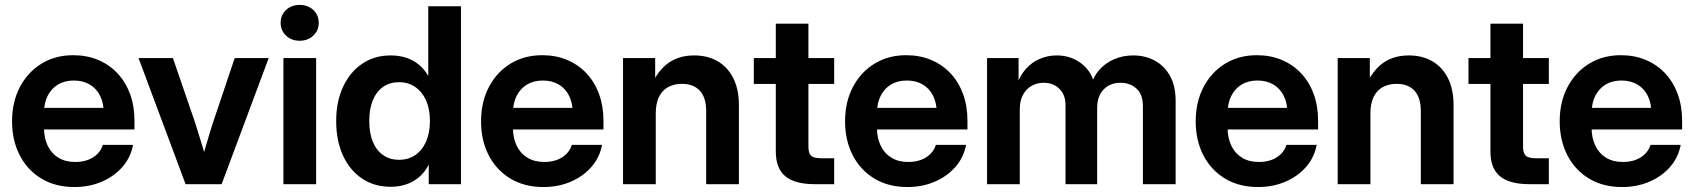

<svg xmlns="http://www.w3.org/2000/svg" viewBox="-20 -753 6925 785"><path d="M284.2 11.7Q206.5 11.7 149.2 -22.9Q91.8 -57.6 60.5 -118.4Q29.3 -179.2 29.3 -257.3Q29.3 -335.9 61.3 -397Q93.3 -458 149.7 -492.7Q206.1 -527.3 279.3 -527.3Q335.4 -527.3 381.6 -507.8Q427.7 -488.3 460.9 -452.6Q494.1 -417 512 -367.9Q529.8 -318.8 529.8 -259.8V-223.6H79.6V-312H464.4L404.3 -289.6Q404.3 -331.1 389.4 -361.1Q374.5 -391.1 346.9 -407.5Q319.3 -423.8 281.7 -423.8Q244.6 -423.8 217.3 -407.5Q189.9 -391.1 174.8 -361.1Q159.7 -331.1 159.7 -289.6V-231.4Q159.7 -189.5 174.8 -157.7Q189.9 -126 218.5 -108.4Q247.1 -90.8 287.6 -90.8Q317.4 -90.8 340.3 -99.6Q363.3 -108.4 378.7 -124Q394 -139.6 400.4 -160.6H523.9Q514.6 -109.9 481 -71Q447.3 -32.2 396.5 -10.3Q345.7 11.7 284.2 11.7Z M738.8 0 546.4 -515.6H687L776.9 -253.9Q791 -210 804.4 -165.8Q817.9 -121.6 830.6 -77.1H798.8Q811.5 -121.6 824.5 -165.8Q837.4 -210 851.6 -253.9L939.5 -515.6H1078.6L886.2 0Z M1138.7 0V-515.6H1272.5V0ZM1205.1 -586.4Q1171.4 -586.4 1149.4 -607.4Q1127.4 -628.4 1127.4 -659.7Q1127.4 -691.4 1149.4 -712.2Q1171.4 -732.9 1205.1 -732.9Q1238.8 -732.9 1261 -712.2Q1283.2 -691.4 1283.2 -659.7Q1283.2 -628.4 1261 -607.4Q1238.8 -586.4 1205.1 -586.4Z M1577.6 10.7Q1510.7 10.7 1460.4 -22.9Q1410.2 -56.6 1382.3 -117.2Q1354.5 -177.7 1354.5 -258.3Q1354.5 -337.4 1382.6 -397.9Q1410.6 -458.5 1460.9 -492.4Q1511.2 -526.4 1577.1 -526.4Q1610.8 -526.4 1639.4 -517.3Q1668 -508.3 1690.9 -490Q1713.9 -471.7 1730.5 -443.4H1731V-727.5H1864.7V0H1732.9V-79.1H1732.4Q1716.8 -48.8 1693.6 -29.1Q1670.4 -9.3 1641.1 0.7Q1611.8 10.7 1577.6 10.7ZM1610.8 -99.6Q1649.4 -99.6 1678 -119.1Q1706.5 -138.7 1722.2 -174.6Q1737.8 -210.4 1737.8 -258.3Q1737.8 -306.6 1722.2 -342Q1706.5 -377.4 1678 -397.2Q1649.4 -417 1610.8 -417Q1574.7 -417 1547.4 -398.4Q1520 -379.9 1504.9 -344.5Q1489.7 -309.1 1489.7 -258.3Q1489.7 -207.5 1504.9 -172.1Q1520 -136.7 1547.4 -118.2Q1574.7 -99.6 1610.8 -99.6Z M2201.7 11.7Q2124 11.7 2066.7 -22.9Q2009.3 -57.6 1978 -118.4Q1946.8 -179.2 1946.8 -257.3Q1946.8 -335.9 1978.8 -397Q2010.7 -458 2067.1 -492.7Q2123.5 -527.3 2196.8 -527.3Q2252.9 -527.3 2299.1 -507.8Q2345.2 -488.3 2378.4 -452.6Q2411.6 -417 2429.4 -367.9Q2447.3 -318.8 2447.3 -259.8V-223.6H1997.1V-312H2381.8L2321.8 -289.6Q2321.8 -331.1 2306.9 -361.1Q2292 -391.1 2264.4 -407.5Q2236.8 -423.8 2199.2 -423.8Q2162.1 -423.8 2134.8 -407.5Q2107.4 -391.1 2092.3 -361.1Q2077.1 -331.1 2077.1 -289.6V-231.4Q2077.1 -189.5 2092.3 -157.7Q2107.4 -126 2136 -108.4Q2164.6 -90.8 2205.1 -90.8Q2234.9 -90.8 2257.8 -99.6Q2280.8 -108.4 2296.1 -124Q2311.5 -139.6 2317.9 -160.6H2441.4Q2432.1 -109.9 2398.4 -71Q2364.7 -32.2 2314 -10.3Q2263.2 11.7 2201.7 11.7Z M2661.1 -289.1V0H2527.3V-515.6H2658.7V-382.8H2634.3Q2659.2 -451.7 2704.3 -489Q2749.5 -526.4 2818.4 -526.4Q2873 -526.4 2914.1 -502.7Q2955.1 -479 2978 -433.6Q3001 -388.2 3001 -322.8V0H2867.2V-299.3Q2867.2 -354 2841.3 -382.1Q2815.4 -410.2 2768.1 -410.2Q2736.8 -410.2 2712.6 -397.5Q2688.5 -384.8 2674.8 -357.9Q2661.1 -331.1 2661.1 -289.1Z M3390.6 -515.6V-409.7H3062V-515.6ZM3151.9 -656.2H3285.2V-153.8Q3285.2 -127 3296.1 -116.5Q3307.1 -106 3336.4 -106Q3348.6 -106 3365 -106Q3381.3 -106 3390.6 -106V0Q3377.9 0 3355.7 0Q3333.5 0 3311.5 0Q3229.5 0 3190.7 -32.5Q3151.9 -64.9 3151.9 -133.3Z M3689.9 11.7Q3612.3 11.7 3554.9 -22.9Q3497.6 -57.6 3466.3 -118.4Q3435.1 -179.2 3435.1 -257.3Q3435.1 -335.9 3467 -397Q3499 -458 3555.4 -492.7Q3611.8 -527.3 3685.1 -527.3Q3741.2 -527.3 3787.4 -507.8Q3833.5 -488.3 3866.7 -452.6Q3899.9 -417 3917.7 -367.9Q3935.5 -318.8 3935.5 -259.8V-223.6H3485.4V-312H3870.1L3810.1 -289.6Q3810.1 -331.1 3795.2 -361.1Q3780.3 -391.1 3752.7 -407.5Q3725.1 -423.8 3687.5 -423.8Q3650.4 -423.8 3623 -407.5Q3595.7 -391.1 3580.6 -361.1Q3565.4 -331.1 3565.4 -289.6V-231.4Q3565.4 -189.5 3580.6 -157.7Q3595.7 -126 3624.3 -108.4Q3652.8 -90.8 3693.4 -90.8Q3723.1 -90.8 3746.1 -99.6Q3769 -108.4 3784.4 -124Q3799.8 -139.6 3806.2 -160.6H3929.7Q3920.4 -109.9 3886.7 -71Q3853 -32.2 3802.2 -10.3Q3751.5 11.7 3689.9 11.7Z M4015.6 0V-515.6H4144.5V-401.4H4135.7Q4149.4 -443.4 4174.3 -471.2Q4199.2 -499 4231.7 -512.7Q4264.2 -526.4 4300.3 -526.4Q4359.4 -526.4 4402.8 -492.2Q4446.3 -458 4455.6 -401.4H4439.9Q4449.7 -439.5 4474.6 -467.5Q4499.5 -495.6 4535.4 -511Q4571.3 -526.4 4613.3 -526.4Q4662.6 -526.4 4701.9 -504.9Q4741.2 -483.4 4763.9 -442.1Q4786.6 -400.9 4786.6 -340.8V0H4652.8V-318.8Q4652.8 -367.7 4626.2 -391.1Q4599.6 -414.6 4561.5 -414.6Q4532.2 -414.6 4510.7 -401.9Q4489.3 -389.2 4477.5 -366.5Q4465.8 -343.8 4465.8 -313.5V0H4336.4V-323.7Q4336.4 -365.2 4311.3 -389.9Q4286.1 -414.6 4246.6 -414.6Q4220.2 -414.6 4198 -402.1Q4175.8 -389.6 4162.6 -365.5Q4149.4 -341.3 4149.4 -306.2V0Z M5123.5 11.7Q5045.9 11.7 4988.5 -22.9Q4931.2 -57.6 4899.9 -118.4Q4868.7 -179.2 4868.7 -257.3Q4868.7 -335.9 4900.6 -397Q4932.6 -458 4989 -492.7Q5045.4 -527.3 5118.7 -527.3Q5174.8 -527.3 5220.9 -507.8Q5267.1 -488.3 5300.3 -452.6Q5333.5 -417 5351.3 -367.9Q5369.1 -318.8 5369.1 -259.8V-223.6H4918.9V-312H5303.7L5243.7 -289.6Q5243.7 -331.1 5228.8 -361.1Q5213.9 -391.1 5186.3 -407.5Q5158.7 -423.8 5121.1 -423.8Q5084 -423.8 5056.6 -407.5Q5029.3 -391.1 5014.2 -361.1Q4999 -331.1 4999 -289.6V-231.4Q4999 -189.5 5014.2 -157.7Q5029.3 -126 5057.9 -108.4Q5086.4 -90.8 5127 -90.8Q5156.7 -90.8 5179.7 -99.6Q5202.6 -108.4 5218 -124Q5233.4 -139.6 5239.7 -160.6H5363.3Q5354 -109.9 5320.3 -71Q5286.6 -32.2 5235.8 -10.3Q5185.1 11.7 5123.5 11.7Z M5583 -289.1V0H5449.2V-515.6H5580.6V-382.8H5556.2Q5581.1 -451.7 5626.2 -489Q5671.4 -526.4 5740.2 -526.4Q5794.9 -526.4 5835.9 -502.7Q5877 -479 5899.9 -433.6Q5922.9 -388.2 5922.9 -322.8V0H5789.1V-299.3Q5789.1 -354 5763.2 -382.1Q5737.3 -410.2 5689.9 -410.2Q5658.7 -410.2 5634.5 -397.5Q5610.4 -384.8 5596.7 -357.9Q5583 -331.1 5583 -289.1Z M6312.5 -515.6V-409.7H5983.9V-515.6ZM6073.7 -656.2H6207V-153.8Q6207 -127 6218 -116.5Q6229 -106 6258.3 -106Q6270.5 -106 6286.9 -106Q6303.2 -106 6312.5 -106V0Q6299.8 0 6277.6 0Q6255.4 0 6233.4 0Q6151.4 0 6112.5 -32.5Q6073.7 -64.9 6073.7 -133.3Z M6611.8 11.7Q6534.2 11.7 6476.8 -22.9Q6419.4 -57.6 6388.2 -118.4Q6356.9 -179.2 6356.9 -257.3Q6356.9 -335.9 6388.9 -397Q6420.9 -458 6477.3 -492.7Q6533.7 -527.3 6606.9 -527.3Q6663.1 -527.3 6709.2 -507.8Q6755.4 -488.3 6788.6 -452.6Q6821.8 -417 6839.6 -367.9Q6857.4 -318.8 6857.4 -259.8V-223.6H6407.2V-312H6792L6731.9 -289.6Q6731.9 -331.1 6717 -361.1Q6702.1 -391.1 6674.6 -407.5Q6647 -423.8 6609.4 -423.8Q6572.3 -423.8 6544.9 -407.5Q6517.6 -391.1 6502.4 -361.1Q6487.3 -331.1 6487.3 -289.6V-231.4Q6487.3 -189.5 6502.4 -157.7Q6517.6 -126 6546.1 -108.4Q6574.7 -90.8 6615.2 -90.8Q6645 -90.8 6668 -99.6Q6690.9 -108.4 6706.3 -124Q6721.7 -139.6 6728 -160.6H6851.6Q6842.3 -109.9 6808.6 -71Q6774.9 -32.2 6724.1 -10.3Q6673.3 11.7 6611.8 11.7Z"/></svg>

Font: Inter Cardless Display
Style: Bold
Weight: 700
Designer: Rasmus Andersson
Foundry: rsms
Version: Version 4.001;git-9221beed3